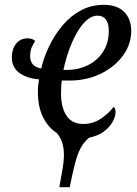

<svg xmlns="http://www.w3.org/2000/svg" viewBox="-20 -566 566 796"><path d="M226 210Q234 166 239.5 134Q245 102 245 75Q245 19 215 -15Q180 -37 158.5 -80Q137 -123 137 -187Q137 -201 138.5 -213.5Q140 -226 142 -237Q91 -241 60 -264Q29 -287 29 -328Q29 -362 46.5 -384.5Q64 -407 95 -407Q105 -407 113 -404Q121 -401 126 -396Q117 -383 111 -368.5Q105 -354 105 -333Q105 -290 151 -282Q162 -330 185 -377Q208 -424 241 -462.5Q274 -501 316.5 -523.5Q359 -546 411 -546Q465 -546 494.5 -517Q524 -488 524 -437Q524 -383 490.5 -336.5Q457 -290 399 -261Q341 -232 267 -232H236Q235 -221 234 -209Q233 -197 233 -180Q233 -120 256 -86Q279 -52 325 -52Q366 -52 399 -74.5Q432 -97 451 -123Q459 -117 459 -101Q459 -83 447 -61Q435 -39 411 -21Q387 -3 349 5Q327 24 314 48.5Q301 73 291 111.5Q281 150 269 210ZM255 -276Q305 -276 345 -296Q385 -316 408 -352.5Q431 -389 431 -437Q431 -501 384 -501Q360 -501 338 -481Q316 -461 297.5 -428Q279 -395 265 -355Q251 -315 243 -276Z"/></svg>

Font: Noto Serif Condensed
Style: Italic
Weight: 400
Width: 3
Italic angle: -12°
Designer: Monotype Design Team
Foundry: Monotype Imaging Inc.
Version: Version 2.014; ttfautohint (v1.8.4.7-5d5b)